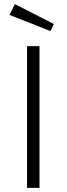

<svg xmlns="http://www.w3.org/2000/svg" viewBox="-20 -908 322 928"><path d="M170.9 0H110.8V-685.1H170.9ZM240.2 -792 224.1 -757.8 25.9 -835.9 51.8 -888.2Z"/></svg>

Font: FiraSans-Light
Style: Regular
Weight: 300
Designer: Carrois Corporate & Edenspiekermann AG
Foundry: Carrois Corporate GbR & Edenspiekermann AG
Version: Version 3.106;PS 003.106;hotconv 1.0.70;makeotf.lib2.5.58329